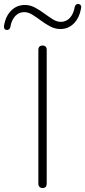

<svg xmlns="http://www.w3.org/2000/svg" viewBox="-97 -940 429 966"><path d="M117 6Q107 6 101.5 0Q96 -6 96 -16V-689Q96 -700 101.5 -705.5Q107 -711 117 -711Q127 -711 132.5 -705.5Q138 -700 138 -689V-16Q138 -6 133 0Q128 6 117 6ZM-62 -789Q-69 -789 -73.5 -794Q-78 -799 -77 -809Q-69 -859 -40.5 -887Q-12 -915 28 -915Q55 -915 79 -902Q103 -889 125.5 -872.5Q148 -856 168.5 -843Q189 -830 209 -830Q236 -830 254.5 -850Q273 -870 279 -905Q281 -913 285.5 -916.5Q290 -920 296 -920Q303 -920 308 -915Q313 -910 311 -900Q303 -851 275 -822.5Q247 -794 207 -794Q180 -794 155.5 -807Q131 -820 109 -836.5Q87 -853 66 -866Q45 -879 25 -879Q-2 -879 -20.5 -859Q-39 -839 -45 -804Q-46 -797 -51 -793Q-56 -789 -62 -789Z"/></svg>

Font: Nunito ExtraLight
Style: Regular
Weight: 200
Designer: Vernon Adams
Foundry: Vernon Adams
Version: Version 3.602